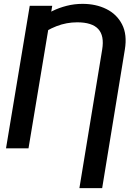

<svg xmlns="http://www.w3.org/2000/svg" viewBox="-20 -757 675 980"><path d="M501.5 203.1H385.3L501.5 -503.9Q513.2 -574.7 481.4 -608.9Q449.7 -643.1 374 -643.1Q319.3 -643.1 268.3 -623.3Q217.3 -603.5 171.9 -567.9L188.5 -665.5Q214.4 -684.6 247.8 -700.9Q281.2 -717.3 320.3 -727.3Q359.4 -737.3 401.4 -737.3Q469.7 -737.3 522.9 -710.9Q576.2 -684.6 603 -632.6Q629.9 -580.6 617.2 -503.9ZM246.6 -727.5 125.5 0H10.7L131.8 -727.5Z"/></svg>

Font: Inter 20pt Medium
Style: Italic
Weight: 500
Italic angle: -9.3988°
Version: Version 4.001;git-66647c0bb